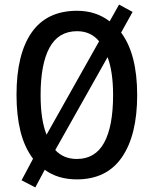

<svg xmlns="http://www.w3.org/2000/svg" viewBox="-20 -772 670 837"><path d="M578 -358Q578 -183 511.5 -86.5Q445 10 315 10Q232 10 175 -32L134 45L74 14L124 -80Q86 -131 69 -200.5Q52 -270 52 -359Q52 -536 118 -630.5Q184 -725 316 -725Q398 -725 458 -679L499 -752L558 -720L508 -630Q578 -536 578 -358ZM157 -358Q157 -249 183 -185L412 -592Q376 -636 316 -636Q235 -636 196 -564.5Q157 -493 157 -358ZM473 -358Q473 -459 449 -523L221 -118Q257 -79 315 -79Q395 -79 434 -150Q473 -221 473 -358Z"/></svg>

Font: Noto Sans Myanmar Condensed Medium
Style: Regular
Weight: 500
Width: 3
Designer: Monotype Design Team
Foundry: Monotype Imaging Inc.
Version: Version 2.107; ttfautohint (v1.8.4.7-5d5b)